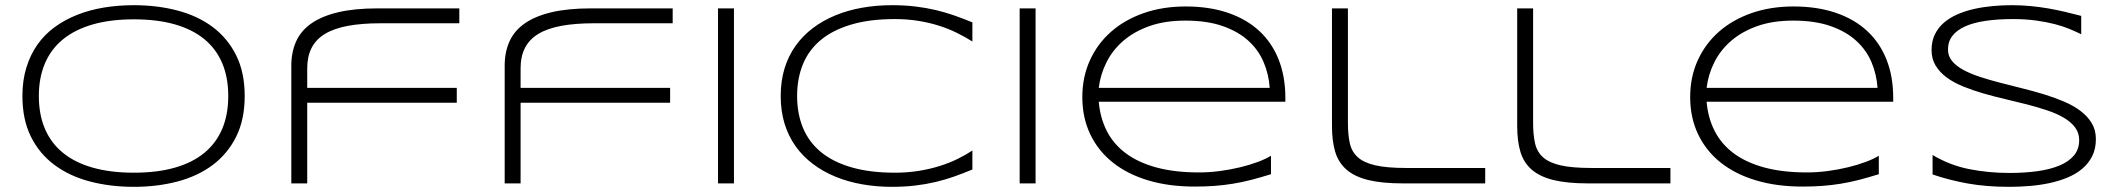

<svg xmlns="http://www.w3.org/2000/svg" viewBox="-20 -703 8130 736"><path d="M918 -335Q918 -244.6 885.3 -179Q852.5 -113.3 795.4 -70.6Q738.3 -27.8 660.6 -7.3Q583 13.2 493.2 13.2Q402.8 13.2 324.7 -7.3Q246.6 -27.8 189 -70.6Q131.3 -113.3 98.6 -179Q65.9 -244.6 65.9 -335Q65.9 -395 81.1 -444.1Q96.2 -493.2 123.5 -532Q150.9 -570.8 189.7 -599.1Q228.5 -627.4 276.1 -646.2Q323.7 -665 378.4 -674.1Q433.1 -683.1 493.2 -683.1Q583 -683.1 660.6 -662.6Q738.3 -642.1 795.4 -599.4Q852.5 -556.6 885.3 -491Q918 -425.3 918 -335ZM855 -335Q855 -406.2 831.8 -460.9Q808.6 -515.6 763.2 -553Q717.8 -590.3 650.1 -609.6Q582.5 -628.9 493.2 -628.9Q403.8 -628.9 335.7 -609.4Q267.6 -589.8 221.7 -552.5Q175.8 -515.1 152.3 -460.2Q128.9 -405.3 128.9 -335Q128.9 -263.7 152.3 -209Q175.8 -154.3 221.7 -116.9Q267.6 -79.6 335.7 -60.3Q403.8 -41 493.2 -41Q582.5 -41 650.1 -60.3Q717.8 -79.6 763.2 -116.9Q808.6 -154.3 831.8 -209Q855 -263.7 855 -335Z M1439.9 -613.8Q1366.2 -613.8 1313 -603.8Q1259.8 -593.8 1225.3 -572.8Q1190.9 -551.8 1174.3 -519Q1157.7 -486.3 1157.7 -440.9V-366.2H1731V-309.1H1157.7V0H1096.7V-451.2Q1096.7 -502.9 1115 -543.9Q1133.3 -585 1173.3 -613Q1213.4 -641.1 1276.1 -656Q1338.9 -670.9 1427.7 -670.9H1740.7V-613.8Z M2257.8 -613.8Q2184.1 -613.8 2130.9 -603.8Q2077.6 -593.8 2043.2 -572.8Q2008.8 -551.8 1992.2 -519Q1975.6 -486.3 1975.6 -440.9V-366.2H2548.8V-309.1H1975.6V0H1914.6V-451.2Q1914.6 -502.9 1932.9 -543.9Q1951.2 -585 1991.2 -613Q2031.2 -641.1 2094 -656Q2156.7 -670.9 2245.6 -670.9H2558.6V-613.8Z M2732.4 0V-670.9H2793.5V0Z M3707.5 -53.2Q3672.4 -38.6 3637.9 -26.4Q3603.5 -14.2 3566.4 -5.4Q3529.3 3.4 3488.3 8.3Q3447.3 13.2 3398.9 13.2Q3339.4 13.2 3284.4 3.4Q3229.5 -6.3 3182.1 -25.9Q3134.8 -45.4 3096.2 -74.5Q3057.6 -103.5 3030 -142.1Q3002.4 -180.7 2987.5 -229Q2972.7 -277.3 2972.7 -335Q2972.7 -392.6 2987.5 -440.9Q3002.4 -489.3 3030 -527.8Q3057.6 -566.4 3096.2 -595.5Q3134.8 -624.5 3182.1 -644Q3229.5 -663.6 3284.2 -673.3Q3338.9 -683.1 3398.9 -683.1Q3447.3 -683.1 3488.3 -678.2Q3529.3 -673.3 3566.4 -664.6Q3603.5 -655.8 3637.9 -643.8Q3672.4 -631.8 3707.5 -617.2V-543.9Q3679.7 -561.5 3647.9 -577.1Q3616.2 -592.8 3579.3 -604.5Q3542.5 -616.2 3500.5 -623Q3458.5 -629.9 3410.6 -629.9Q3314 -629.9 3243.2 -608.9Q3172.4 -587.9 3126.2 -549.6Q3080.1 -511.2 3057.9 -456.8Q3035.6 -402.3 3035.6 -335Q3035.6 -267.6 3057.9 -213.4Q3080.1 -159.2 3126.2 -120.8Q3172.4 -82.5 3243.2 -61.8Q3314 -41 3410.6 -41Q3458.5 -41 3501.2 -47.9Q3543.9 -54.7 3581.3 -66.4Q3618.7 -78.1 3650.1 -93.5Q3681.6 -108.9 3707.5 -126V-53.2Z M3888.7 0V-670.9H3949.7V0Z M4852.1 -35.2Q4811 -22.5 4775.9 -13.4Q4740.7 -4.4 4706.5 1.2Q4672.4 6.8 4637 9.5Q4601.6 12.2 4559.1 12.2Q4460.4 12.2 4380.9 -11.7Q4301.3 -35.6 4245.4 -80.3Q4189.5 -125 4159.2 -188.5Q4128.9 -252 4128.9 -331.1Q4128.9 -407.7 4158 -471.7Q4187 -535.6 4239.3 -581.5Q4291.5 -627.4 4364.3 -652.8Q4437 -678.2 4524.9 -678.2Q4616.2 -678.2 4687.5 -653.8Q4758.8 -629.4 4807.6 -584Q4856.4 -538.6 4881.8 -473.9Q4907.2 -409.2 4907.2 -328.1V-313H4191.9Q4197.3 -250.5 4223.1 -200.2Q4249 -149.9 4296.6 -114.7Q4344.2 -79.6 4413.8 -60.8Q4483.4 -42 4576.2 -42Q4615.7 -42 4656.2 -47.4Q4696.8 -52.7 4733.9 -61.8Q4771 -70.8 4801.8 -82.3Q4832.5 -93.8 4852.1 -106ZM4847.2 -366.2Q4843.8 -417.5 4824.2 -464.1Q4804.7 -510.7 4765.9 -546.4Q4727.1 -582 4667.2 -603Q4607.4 -624 4523.9 -624Q4445.3 -624 4386.2 -603Q4327.1 -582 4286.1 -546.6Q4245.1 -511.2 4221.7 -464.6Q4198.2 -418 4191.9 -366.2Z M5147 -231.9Q5147 -186.5 5154.3 -153.8Q5161.6 -121.1 5185.1 -100.1Q5208.5 -79.1 5252.7 -69.1Q5296.9 -59.1 5370.1 -59.1H5673.3V0H5357.9Q5277.3 0 5224.9 -12.9Q5172.4 -25.9 5141.4 -53Q5110.4 -80.1 5098.1 -121.6Q5085.9 -163.1 5085.9 -220.2V-670.9H5147Z M5856.9 -231.9Q5856.9 -186.5 5864.3 -153.8Q5871.6 -121.1 5895 -100.1Q5918.5 -79.1 5962.6 -69.1Q6006.8 -59.1 6080.1 -59.1H6383.3V0H6067.9Q5987.3 0 5934.8 -12.9Q5882.3 -25.9 5851.3 -53Q5820.3 -80.1 5808.1 -121.6Q5795.9 -163.1 5795.9 -220.2V-670.9H5856.9Z M7182.1 -35.2Q7141.1 -22.5 7106 -13.4Q7070.8 -4.4 7036.6 1.2Q7002.4 6.8 6967 9.5Q6931.6 12.2 6889.2 12.2Q6790.5 12.2 6710.9 -11.7Q6631.3 -35.6 6575.4 -80.3Q6519.5 -125 6489.3 -188.5Q6459 -252 6459 -331.1Q6459 -407.7 6488 -471.7Q6517.1 -535.6 6569.3 -581.5Q6621.6 -627.4 6694.3 -652.8Q6767.1 -678.2 6855 -678.2Q6946.3 -678.2 7017.6 -653.8Q7088.9 -629.4 7137.7 -584Q7186.5 -538.6 7211.9 -473.9Q7237.3 -409.2 7237.3 -328.1V-313H6522Q6527.3 -250.5 6553.2 -200.2Q6579.1 -149.9 6626.7 -114.7Q6674.3 -79.6 6743.9 -60.8Q6813.5 -42 6906.2 -42Q6945.8 -42 6986.3 -47.4Q7026.9 -52.7 7064 -61.8Q7101.1 -70.8 7131.8 -82.3Q7162.6 -93.8 7182.1 -106ZM7177.2 -366.2Q7173.8 -417.5 7154.3 -464.1Q7134.8 -510.7 7095.9 -546.4Q7057.1 -582 6997.3 -603Q6937.5 -624 6854 -624Q6775.4 -624 6716.3 -603Q6657.2 -582 6616.2 -546.6Q6575.2 -511.2 6551.8 -464.6Q6528.3 -418 6522 -366.2Z M7958 -571.8Q7939 -581.1 7914.1 -591.6Q7889.2 -602.1 7857.2 -610.4Q7825.2 -618.7 7785.2 -624.3Q7745.1 -629.9 7696.3 -629.9Q7637.2 -629.9 7591.1 -623Q7544.9 -616.2 7512.9 -601.8Q7481 -587.4 7464.1 -565.4Q7447.3 -543.5 7447.3 -513.2Q7447.3 -487.8 7463.1 -468.8Q7479 -449.7 7506.1 -435.1Q7533.2 -420.4 7569.6 -408.4Q7606 -396.5 7646.7 -386Q7687.5 -375.5 7730.7 -364.7Q7773.9 -354 7814.7 -341.6Q7855.5 -329.1 7891.8 -313.7Q7928.2 -298.3 7955.3 -277.8Q7982.4 -257.3 7998.3 -231Q8014.2 -204.6 8014.2 -169.9Q8014.2 -132.3 8000 -104.2Q7985.8 -76.2 7961.7 -55.9Q7937.5 -35.6 7905 -22.2Q7872.6 -8.8 7835.7 -1Q7798.8 6.8 7759.5 10Q7720.2 13.2 7682.1 13.2Q7594.7 13.2 7523.7 0.5Q7452.6 -12.2 7388.2 -34.2V-108.9Q7454.6 -69.3 7528.6 -54.7Q7602.5 -40 7684.1 -40Q7741.7 -40 7790.5 -46.9Q7839.4 -53.7 7875 -68.6Q7910.6 -83.5 7930.4 -107.4Q7950.2 -131.3 7950.2 -166Q7950.2 -193.8 7934.3 -214.8Q7918.5 -235.8 7891.4 -251.7Q7864.3 -267.6 7827.9 -279.8Q7791.5 -292 7751 -302.5Q7710.4 -313 7667.2 -323Q7624 -333 7583.5 -344.7Q7543 -356.4 7506.6 -371.1Q7470.2 -385.7 7443.1 -405.5Q7416 -425.3 7400.1 -451.2Q7384.3 -477.1 7384.3 -511.2Q7384.3 -544.9 7397 -571Q7409.7 -597.2 7431.9 -616.2Q7454.1 -635.3 7483.9 -648.2Q7513.7 -661.1 7547.6 -668.7Q7581.5 -676.3 7618.2 -679.7Q7654.8 -683.1 7690.4 -683.1Q7729.5 -683.1 7764.4 -679.7Q7799.3 -676.3 7831.8 -670.7Q7864.3 -665 7895.3 -657.7Q7926.3 -650.4 7958 -642.1Z"/></svg>

Font: Syncopate
Style: Regular
Weight: 400
Width: 7
Version: Version 001.001